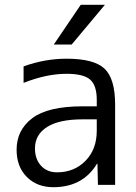

<svg xmlns="http://www.w3.org/2000/svg" viewBox="-20 -777 573 807"><path d="M281.2 -589.8H206.1L319.3 -756.8H420.9ZM386.7 -330.1V-357.4Q386.7 -418 358.9 -442.4Q331.1 -466.8 259.8 -466.8Q175.8 -466.8 79.1 -428.7V-498Q168.9 -530.3 259.8 -530.3Q375 -530.3 419.4 -488.3Q463.9 -446.3 463.9 -336.9V0H391.6L389.6 -88.9H387.7Q328.1 9.8 204.1 9.8Q135.7 9.8 92.8 -33.2Q49.8 -76.2 49.8 -147.5Q49.8 -230.5 115.7 -280.3Q181.6 -330.1 327.1 -330.1ZM386.7 -275.4H327.1Q228.5 -275.4 177.7 -243.2Q127 -210.9 127 -153.3Q127 -108.4 152.3 -80.6Q177.7 -52.7 219.7 -52.7Q292 -52.7 339.4 -101.1Q386.7 -149.4 386.7 -227.5Z"/></svg>

Font: Mgen+ 1c regular
Style: Regular
Weight: 400
Designer: [Source Han Sans]
Ryoko NISHIZUKA  (kana & ideographs); Paul D. Hunt (Latin, Greek & Cyrillic); Wenlong ZHANG  (bopomofo
Version: Version 1.059.20150602